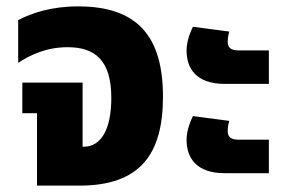

<svg xmlns="http://www.w3.org/2000/svg" viewBox="-20 -582 907 602"><path d="M96 0H229C420 0 491 -99 491 -279C491 -471 408 -562 225 -562C141 -562 79 -541 37 -519V-385C75 -410 126 -434 192 -434C277 -434 329 -394 329 -275C329 -175 296 -122 243 -122H239V-323H50V-227H96Z M684 -319H823V-424H729C703 -424 694 -433 694 -451C694 -463 696 -474 699 -483L585 -498C572 -472 565 -446 565 -423C565 -368 595 -319 684 -319ZM684 -39H823V-144H729C703 -144 694 -153 694 -171C694 -183 696 -194 699 -203L585 -218C572 -192 565 -166 565 -143C565 -88 595 -39 684 -39Z"/></svg>

Font: Noto Sans Thai SemCond ExtBd
Style: Regular
Weight: 800
Width: 4
Designer: Monotype Design Team
Foundry: Monotype Imaging Inc.
Version: Version 2.002